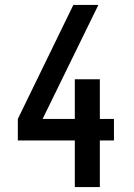

<svg xmlns="http://www.w3.org/2000/svg" viewBox="-20 -755 540 775"><path d="M282 0V-188H52V-275L276 -735H377L152 -275H282V-435H383V-275H440V-188H383V0Z"/></svg>

Font: Iosevka Semibold
Style: Regular
Weight: 600
Monospace: yes
Designer: Belleve Invis
Foundry: Belleve Invis
Version: Version 33.2.3; ttfautohint (v1.8.4)